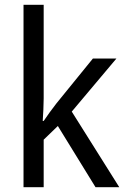

<svg xmlns="http://www.w3.org/2000/svg" viewBox="-20 -780 525 800"><path d="M162 -370V-760H78V0H162V-198L221 -255L378 0H477L279 -315L465 -536H367L215 -349C199 -329 174 -294 162 -276H158C160 -305 162 -343 162 -370Z"/></svg>

Font: Noto Sans Arabic UI SmCn
Style: Regular
Weight: 400
Width: 4
Designer: Monotype Design Team, Nadine Chahine and Nizar Qandah
Foundry: Monotype Imaging Inc.
Version: Version 2.010